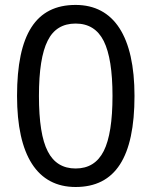

<svg xmlns="http://www.w3.org/2000/svg" viewBox="-20 -745 612 775"><path d="M522.9 -357.9C522.9 -597.7 439.9 -725.1 285.2 -725.1C124.5 -725.1 48.8 -606.4 48.8 -357.9C48.8 -117.2 130.4 9.8 285.2 9.8C445.3 9.8 522.9 -109.9 522.9 -357.9ZM137.2 -357.9C137.2 -460 148.9 -534.2 172.4 -580.6C195.3 -627 232.9 -649.9 285.2 -649.9C337.4 -649.9 375 -626.5 398.9 -579.1C422.4 -531.7 434.1 -458 434.1 -357.9C434.1 -256.8 422.4 -182.6 398.9 -135.7C375 -88.4 337.4 -64.9 285.2 -64.9C233.9 -64.9 196.3 -87.9 172.9 -133.8C148.9 -179.7 137.2 -254.4 137.2 -357.9Z"/></svg>

Font: Noto Naskh Arabic
Style: Regular
Weight: 400
Designer: Monotype Design Team
Foundry: Monotype Imaging Inc.
Version: Version 1.07